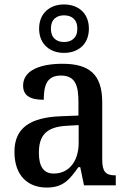

<svg xmlns="http://www.w3.org/2000/svg" viewBox="-20 -834 577 864"><path d="M268 -596C331 -596 380 -634 380 -705C380 -776 331 -814 268 -814C206 -814 156 -776 156 -705C156 -634 206 -596 268 -596ZM268 -645C236 -645 209 -662 209 -705C209 -748 236 -765 268 -765C301 -765 328 -748 328 -705C328 -662 301 -645 268 -645ZM190 10C265 10 293 -26 333 -82H341L358 0H501V-45H498C456 -45 440 -61 440 -116V-374C440 -501 380 -547 261 -547C162 -547 84 -518 84 -449C84 -404 115 -385 177 -385C177 -450 191 -494 254 -494C321 -494 333 -446 333 -373V-314L256 -311C114 -306 45 -257 45 -151C45 -41 108 10 190 10ZM222 -53C176 -53 155 -85 155 -146C155 -223 186 -263 281 -268L334 -271V-191C334 -108 290 -53 222 -53Z"/></svg>

Font: Noto Serif Bengali SemiCondensed
Style: Regular
Weight: 400
Width: 4
Designer: Juan Bruce, Universal Thirst, Indian Type Foundry and the Monotype Design Team.
Foundry: Monotype Imaging Inc.
Version: Version 2.003